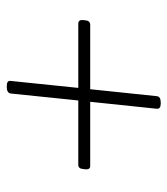

<svg xmlns="http://www.w3.org/2000/svg" viewBox="17 -520 505 580"><g transform="rotate(90 270.0 -230.5)"><path d="M240 2Q223 2 225 -10L246 -214H52Q40 -214 41 -228L42 -236Q43 -250 56 -250H250L271 -451Q272 -463 290 -463H294Q310 -463 309 -451L288 -250H482Q493 -250 492 -236L491 -228Q490 -214 478 -214H284L263 -10Q261 2 244 2Z"/></g></svg>

Font: Asap Semi Condensed Semi Condensed Thin
Style: Italic
Weight: 100
Width: 4
Italic angle: -6°
Designer: Pablo Cosgaya
Foundry: Omnibus-Type
Version: Version 3.001; ttfautohint (v1.8.4.7-5d5b)